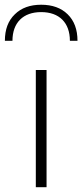

<svg xmlns="http://www.w3.org/2000/svg" viewBox="-56 -783 344 803"><path d="M-3.9 -612.3C-3.9 -688 40.5 -732.4 116.2 -732.4C191.9 -732.4 236.3 -688 236.3 -612.3H268.1C268.1 -659.7 254.4 -696.3 227.1 -723.1C199.7 -750 162.6 -763.2 116.2 -763.2C69.8 -763.2 33.2 -750 5.9 -723.1C-22 -696.3 -35.6 -659.7 -35.6 -612.3ZM93.8 0H138.7V-490.2H93.8Z"/></svg>

Font: Estedad ExtraLight
Style: Regular
Weight: 200
Designer: Amin Abedi
Version: Version 7.3